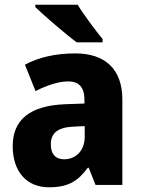

<svg xmlns="http://www.w3.org/2000/svg" viewBox="-20 -786 601 816"><path d="M310 -766H130V-756C167 -720 261 -639 306 -606H416V-620C388 -654 336 -723 310 -766ZM300 -559C215 -559 143 -542 86 -511L131 -399C181 -424 229 -440 270 -440C314 -440 339 -417 339 -361V-346L256 -343C111 -337 34 -280 34 -165C34 -57 93 10 188 10C270 10 311 -16 353 -73H357L386 0H500V-363C500 -492 427 -559 300 -559ZM295 -248 340 -250V-204C340 -146 302 -109 253 -109C218 -109 196 -129 196 -172C196 -220 224 -245 295 -248Z"/></svg>

Font: Noto Sans Myanmar UI SemiCondensed ExtraBold
Style: Regular
Weight: 800
Width: 4
Designer: Monotype Design Team
Foundry: Monotype Imaging Inc.
Version: Version 2.103